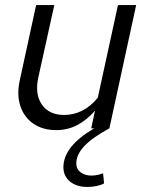

<svg xmlns="http://www.w3.org/2000/svg" viewBox="-20 -508 581 760"><path d="M326 232Q283 232 257 210.5Q231 189 231 154Q231 71 353 0H341L356 -70Q323 -32 285 -12.5Q247 7 203 7Q149 7 112 -18.5Q75 -44 60.5 -88.5Q46 -133 58 -189L123 -488H195L132 -203Q117 -136 145.5 -94.5Q174 -53 234 -53Q272 -53 305.5 -70Q339 -87 367 -121L447 -488H519L413 0Q346 36 314 70Q282 104 282 139Q282 161 299 174Q316 187 342 187Q353 187 365.5 184.5Q378 182 388 178L392 218Q379 225 361.5 228.5Q344 232 326 232Z"/></svg>

Font: Red Hat Text
Style: Italic
Weight: 400
Italic angle: -12°
Designer: Pentagram, MCKL
Foundry: Pentagram, MCKL
Version: Version 1.023